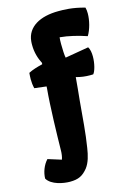

<svg xmlns="http://www.w3.org/2000/svg" viewBox="-200 -864 793 1148"><g transform="rotate(-15 197.0 -290.5)"><path d="M-10.3 44.9C-37.6 73.7 -53.2 116.7 -53.7 154.3C-27.8 198.2 46.4 210.9 85.4 210.9C138.7 210.9 166 196.3 196.3 159.2C219.7 128.4 230 86.9 236.8 42.5C251 -43 257.8 -143.1 266.6 -240.2C271.5 -291 276.9 -340.3 280.3 -384.8C308.6 -376.5 337.4 -373 366.7 -373C373 -373 378.9 -373 385.3 -373.5C398.4 -387.7 411.1 -434.1 411.1 -477.1C411.1 -500 407.7 -522.5 397.9 -537.6L252 -512.7C248.5 -526.9 246.6 -565.9 246.6 -598.1C246.6 -616.2 247.1 -631.8 248.5 -639.6C302.2 -634.8 359.4 -620.6 413.1 -602.5C434.6 -637.7 448.2 -691.4 448.2 -733.9C448.2 -748 446.8 -760.3 443.8 -771C368.2 -792.5 313 -792.5 282.7 -792.5C167 -792.5 86.9 -747.1 78.6 -661.1C77.6 -652.8 77.6 -645 77.6 -637.2C77.6 -591.3 90.3 -551.3 107.4 -518.6L106 -510.7C75.2 -503.4 42.5 -493.7 18.6 -481C17.6 -466.8 16.6 -454.1 16.6 -441.9C16.6 -422.4 18.6 -404.3 23.4 -384.8L97.2 -376L96.7 -364.3C86.4 -255.4 82.5 -79.6 81.1 13.7C81.1 33.2 78.1 56.6 72.3 70.8Z"/></g></svg>

Font: Kavoon
Style: Regular
Weight: 400
Designer: Viktoriya Grabowska
Foundry: Viktoriya Grabowska
Version: Version 1.002